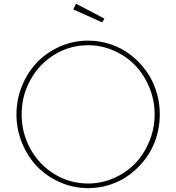

<svg xmlns="http://www.w3.org/2000/svg" viewBox="-20 -978 930 1013"><path d="M444.8 -763.7Q506.8 -763.7 564.7 -744.1Q622.6 -724.6 668.9 -688.7Q715.3 -652.8 750.2 -605Q785.2 -557.1 804.2 -497.8Q823.2 -438.5 823.2 -374.5Q823.2 -310.5 804.2 -251.2Q785.2 -191.9 750.2 -144Q715.3 -96.2 668.9 -60.3Q622.6 -24.4 564.7 -4.9Q506.8 14.6 444.8 14.6Q367.7 14.6 297.6 -15.9Q227.5 -46.4 177 -98.4Q126.5 -150.4 96.7 -222.7Q66.9 -294.9 66.9 -374.5Q66.9 -454.1 96.7 -526.4Q126.5 -598.6 177 -650.6Q227.5 -702.6 297.6 -733.2Q367.7 -763.7 444.8 -763.7ZM444.8 -9.8Q516.6 -9.8 581.5 -38.6Q646.5 -67.4 693.4 -116.2Q740.2 -165 768.1 -232.7Q795.9 -300.3 795.9 -374.5Q795.9 -448.7 768.1 -516.4Q740.2 -584 693.4 -632.8Q646.5 -681.6 581.5 -710.4Q516.6 -739.3 444.8 -739.3Q349.1 -739.3 268.6 -690.4Q188 -641.6 141.1 -557.6Q94.2 -473.6 94.2 -374.5Q94.2 -275.4 141.1 -191.4Q188 -107.4 268.6 -58.6Q349.1 -9.8 444.8 -9.8ZM519.5 -859.9 366.7 -928.2 380.9 -958.5 530.8 -879.9Z"/></svg>

Font: Spartan MB Thin
Style: Regular
Weight: 100
Designer: Matt Bailey, Mirko Velimirovic
Foundry: Matt Bailey
Version: Version 1.005